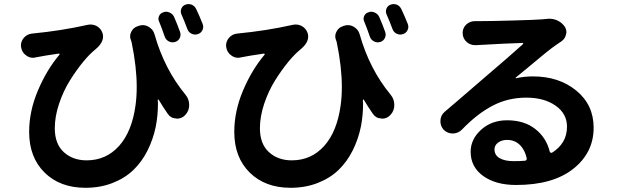

<svg xmlns="http://www.w3.org/2000/svg" viewBox="-20 -851 3040 936"><path d="M967.8 -734.4Q970.7 -726.6 970.7 -719.7Q970.7 -711.9 966.8 -704.1Q960 -689.5 944.3 -684.6Q928.7 -679.7 914.1 -686.5Q899.4 -693.4 893.6 -709Q877.9 -751 864.3 -781.2Q858.4 -795.9 864.3 -809.6Q870.1 -823.2 883.8 -828.1Q891.6 -831.1 898.4 -831.1Q906.2 -831.1 915 -828.1Q929.7 -821.3 936.5 -806.6Q952.1 -774.4 967.8 -734.4ZM857.4 -696.3Q863.3 -680.7 856.4 -666Q849.6 -651.4 834 -646.5Q818.4 -641.6 803.7 -648.9Q789.1 -656.2 783.2 -671.9Q768.6 -714.8 755.9 -745.1Q749 -758.8 755.4 -772.9Q761.7 -787.1 776.4 -791Q782.2 -793.9 789.1 -793.9Q797.9 -793.9 806.6 -790Q822.3 -783.2 829.1 -767.6Q845.7 -729.5 857.4 -696.3ZM618.2 -655.3Q614.3 -665 614.3 -673.8Q614.3 -685.5 620.1 -696.3Q629.9 -716.8 652.3 -723.6L658.2 -725.6Q667 -728.5 675.8 -728.5Q690.4 -728.5 704.1 -720.7Q726.6 -708 733.4 -683.6Q781.2 -513.7 884.8 -388.7Q902.3 -367.2 902.3 -338.9Q902.3 -310.5 882.8 -290Q866.2 -272.5 842.8 -272.5Q840.8 -272.5 838.9 -273.4Q812.5 -274.4 797.9 -295.9Q775.4 -328.1 753.9 -364.3Q752.9 -366.2 751 -365.7Q749 -365.2 749 -363.3Q750 -354.5 750 -346.7Q750 -288.1 739.3 -233.4Q726.6 -171.9 699.2 -117.2Q671.9 -62.5 630.4 -22.5Q588.9 17.6 528.8 41Q468.8 64.5 396.5 64.5Q272.5 64.5 197.3 -9.8Q122.1 -84 122.1 -208Q122.1 -308.6 164.6 -409.2Q207 -509.8 269.5 -584Q271.5 -585.9 270 -587.9Q268.6 -589.8 266.6 -589.8Q192.4 -579.1 154.3 -571.3Q147.5 -569.3 140.6 -569.3Q123 -569.3 108.4 -580.1Q86.9 -594.7 83 -620.1Q82 -625 82 -628.9Q82 -649.4 95.7 -666Q112.3 -685.5 137.7 -687.5Q279.3 -701.2 405.3 -729.5Q413.1 -731.4 420.9 -731.4Q436.5 -731.4 450.2 -724.6Q471.7 -712.9 479.5 -690.4Q482.4 -681.6 482.4 -672.9Q482.4 -641.6 446.3 -611.3Q418 -588.9 385.7 -549.8Q353.5 -510.7 321.3 -459.5Q289.1 -408.2 268.1 -345.7Q247.1 -283.2 247.1 -225.6Q247.1 -149.4 291 -109.4Q335 -69.3 402.3 -69.3Q497.1 -69.3 560.1 -139.2Q623 -209 640.6 -336.9Q646.5 -378.9 646.5 -426.8Q646.5 -523.4 622.1 -642.6Q621.1 -648.4 618.2 -655.3Z M1967.8 -734.4Q1970.7 -726.6 1970.7 -719.7Q1970.7 -711.9 1966.8 -704.1Q1960 -689.5 1944.3 -684.6Q1928.7 -679.7 1914.1 -686.5Q1899.4 -693.4 1893.6 -709Q1877.9 -751 1864.3 -781.2Q1858.4 -795.9 1864.3 -809.6Q1870.1 -823.2 1883.8 -828.1Q1891.6 -831.1 1898.4 -831.1Q1906.2 -831.1 1915 -828.1Q1929.7 -821.3 1936.5 -806.6Q1952.1 -774.4 1967.8 -734.4ZM1857.4 -696.3Q1863.3 -680.7 1856.4 -666Q1849.6 -651.4 1834 -646.5Q1818.4 -641.6 1803.7 -648.9Q1789.1 -656.2 1783.2 -671.9Q1768.6 -714.8 1755.9 -745.1Q1749 -758.8 1755.4 -772.9Q1761.7 -787.1 1776.4 -791Q1782.2 -793.9 1789.1 -793.9Q1797.9 -793.9 1806.6 -790Q1822.3 -783.2 1829.1 -767.6Q1845.7 -729.5 1857.4 -696.3ZM1618.2 -655.3Q1614.3 -665 1614.3 -673.8Q1614.3 -685.5 1620.1 -696.3Q1629.9 -716.8 1652.3 -723.6L1658.2 -725.6Q1667 -728.5 1675.8 -728.5Q1690.4 -728.5 1704.1 -720.7Q1726.6 -708 1733.4 -683.6Q1781.2 -513.7 1884.8 -388.7Q1902.3 -367.2 1902.3 -338.9Q1902.3 -310.5 1882.8 -290Q1866.2 -272.5 1842.8 -272.5Q1840.8 -272.5 1838.9 -273.4Q1812.5 -274.4 1797.9 -295.9Q1775.4 -328.1 1753.9 -364.3Q1752.9 -366.2 1751 -365.7Q1749 -365.2 1749 -363.3Q1750 -354.5 1750 -346.7Q1750 -288.1 1739.3 -233.4Q1726.6 -171.9 1699.2 -117.2Q1671.9 -62.5 1630.4 -22.5Q1588.9 17.6 1528.8 41Q1468.8 64.5 1396.5 64.5Q1272.5 64.5 1197.3 -9.8Q1122.1 -84 1122.1 -208Q1122.1 -308.6 1164.6 -409.2Q1207 -509.8 1269.5 -584Q1271.5 -585.9 1270 -587.9Q1268.6 -589.8 1266.6 -589.8Q1192.4 -579.1 1154.3 -571.3Q1147.5 -569.3 1140.6 -569.3Q1123 -569.3 1108.4 -580.1Q1086.9 -594.7 1083 -620.1Q1082 -625 1082 -628.9Q1082 -649.4 1095.7 -666Q1112.3 -685.5 1137.7 -687.5Q1279.3 -701.2 1405.3 -729.5Q1413.1 -731.4 1420.9 -731.4Q1436.5 -731.4 1450.2 -724.6Q1471.7 -712.9 1479.5 -690.4Q1482.4 -681.6 1482.4 -672.9Q1482.4 -641.6 1446.3 -611.3Q1418 -588.9 1385.7 -549.8Q1353.5 -510.7 1321.3 -459.5Q1289.1 -408.2 1268.1 -345.7Q1247.1 -283.2 1247.1 -225.6Q1247.1 -149.4 1291 -109.4Q1335 -69.3 1402.3 -69.3Q1497.1 -69.3 1560.1 -139.2Q1623 -209 1640.6 -336.9Q1646.5 -378.9 1646.5 -426.8Q1646.5 -523.4 1622.1 -642.6Q1621.1 -648.4 1618.2 -655.3Z M2484.4 -65.4Q2515.6 -65.4 2539.1 -67.4Q2548.8 -69.3 2547.9 -79.1Q2539.1 -120.1 2514.2 -144.5Q2489.3 -168.9 2452.1 -168.9Q2425.8 -168.9 2408.2 -155.8Q2390.6 -142.6 2390.6 -123Q2390.6 -94.7 2415.5 -80.1Q2440.4 -65.4 2484.4 -65.4ZM2644.5 -758.8Q2650.4 -759.8 2656.2 -759.8Q2675.8 -759.8 2693.4 -752.9Q2716.8 -743.2 2731.4 -723.6Q2741.2 -710 2741.2 -694.3Q2741.2 -688.5 2739.3 -683.6Q2735.4 -662.1 2716.8 -649.4Q2704.1 -641.6 2695.3 -634.8Q2671.9 -619.1 2638.2 -591.8Q2604.5 -564.5 2558.6 -525.9Q2512.7 -487.3 2494.1 -472.7Q2493.2 -471.7 2494.1 -470.2Q2495.1 -468.8 2496.1 -469.7Q2535.2 -478.5 2578.1 -478.5Q2705.1 -478.5 2789.6 -409.2Q2874 -339.8 2874 -228.5Q2874 -106.4 2774.4 -27.8Q2674.8 50.8 2496.1 50.8Q2396.5 50.8 2335.4 6.8Q2274.4 -37.1 2274.4 -111.3Q2274.4 -171.9 2325.2 -218.3Q2376 -264.6 2452.1 -264.6Q2535.2 -264.6 2589.4 -222.2Q2643.6 -179.7 2660.2 -111.3Q2661.1 -108.4 2664.1 -106.9Q2667 -105.5 2670.9 -106.4Q2744.1 -152.3 2744.1 -233.4Q2744.1 -296.9 2688.5 -335.9Q2632.8 -375 2545.9 -375Q2456.1 -375 2380.9 -335.4Q2305.7 -295.9 2233.4 -220.7Q2214.8 -201.2 2189.5 -200.2Q2187.5 -200.2 2186.5 -200.2Q2162.1 -200.2 2143.6 -217.8Q2127 -235.4 2127 -259.8Q2127 -288.1 2147.5 -305.7Q2177.7 -331.1 2214.4 -362.8Q2251 -394.5 2289.1 -427.2Q2327.1 -460 2340.8 -471.7Q2466.8 -579.1 2529.3 -635.7Q2531.2 -636.7 2530.3 -639.2Q2529.3 -641.6 2527.3 -641.6Q2451.2 -639.6 2318.4 -631.8Q2315.4 -631.8 2309.6 -631.3Q2303.7 -630.9 2301.3 -630.9Q2298.8 -630.9 2295.9 -630.9Q2273.4 -630.9 2255.9 -645.5Q2235.4 -663.1 2235.4 -690.4Q2235.4 -714.8 2252.9 -731.4Q2270.5 -748 2295.9 -748Q2296.9 -748 2296.9 -748Q2309.6 -748 2323.2 -748Q2372.1 -748 2479 -751Q2585.9 -753.9 2624 -756.8Q2635.7 -757.8 2644.5 -758.8Z"/></svg>

Font: Gen Jyuu GothicX Bold
Style: Bold
Weight: 700
Designer: Ryoko NISHIZUKA (kana &amp; ideographs); Paul D. Hunt (Latin, Greek &amp; Cyrillic); Wenlong ZHANG (bopomofo); Sandoll C
Version: Version 1.058.20140828